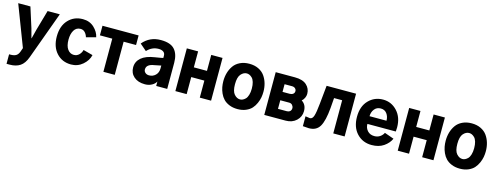

<svg xmlns="http://www.w3.org/2000/svg" viewBox="-21 -1462 6588 2551"><g transform="rotate(15 3273.0 -187.0)"><path d="M5.9 -587.9H173.8L261.7 -310.5Q280.3 -248 295.9 -183.6H298.8Q312.5 -240.2 331.1 -310.5L410.2 -587.9H578.1L339.8 64.5Q306.6 156.2 250 193.4Q193.4 230.5 108.4 230.5H64.5V99.6H83Q131.8 99.6 159.7 83Q187.5 66.4 202.1 25.4L220.7 -27.3Z M615.2 -293.9Q615.2 -438.5 693.4 -522Q771.5 -605.5 892.6 -605.5Q986.3 -605.5 1047.9 -547.9Q1109.4 -490.2 1124 -418.9L992.2 -382.8Q982.4 -418.9 958 -445.8Q933.6 -472.7 895.5 -472.7Q836.9 -472.7 806.6 -421.9Q776.4 -371.1 776.4 -293.9Q776.4 -207 810.1 -161.1Q843.8 -115.2 895.5 -115.2Q938.5 -115.2 967.8 -144.5Q997.1 -173.8 1005.9 -211.9L1137.7 -176.8Q1121.1 -100.6 1052.7 -41.5Q984.4 17.6 892.6 17.6Q769.5 17.6 692.4 -67.4Q615.2 -152.3 615.2 -293.9Z M1165 -456.1V-587.9H1662.1V-456.1H1491.2V0H1335V-456.1Z M1859.4 -173.8Q1859.4 -147.5 1879.9 -129.4Q1900.4 -111.3 1932.6 -111.3Q1984.4 -111.3 2020.5 -146.5Q2056.6 -181.6 2056.6 -240.2V-279.3Q2000 -265.6 1966.8 -260.7Q1859.4 -245.1 1859.4 -173.8ZM1701.2 -160.2Q1701.2 -240.2 1762.7 -293Q1824.2 -345.7 1943.4 -363.3Q2041 -378.9 2056.6 -383.8V-414.1Q2056.6 -450.2 2031.7 -467.3Q2006.8 -484.4 1966.8 -484.4Q1875 -484.4 1808.6 -412.1L1716.8 -491.2Q1812.5 -605.5 1964.8 -605.5Q2099.6 -605.5 2156.2 -541Q2212.9 -476.6 2212.9 -358.4V0H2061.5V-60.5Q2043.9 -27.3 2002.9 -4.9Q1961.9 17.6 1909.2 17.6Q1813.5 17.6 1757.3 -31.7Q1701.2 -81.1 1701.2 -160.2Z M2325.2 0V-587.9H2480.5V-368.2H2661.1V-587.9H2816.4V0H2661.1V-234.4H2480.5V0Z M3066.4 -293.9Q3066.4 -197.3 3102.5 -156.2Q3138.7 -115.2 3182.6 -115.2Q3201.2 -115.2 3219.2 -123.5Q3237.3 -131.8 3255.9 -149.9Q3274.4 -168 3286.1 -205.6Q3297.9 -243.2 3297.9 -293.9Q3297.9 -345.7 3286.6 -382.8Q3275.4 -419.9 3256.3 -438.5Q3237.3 -457 3219.2 -464.8Q3201.2 -472.7 3182.6 -472.7Q3138.7 -472.7 3102.5 -432.1Q3066.4 -391.6 3066.4 -293.9ZM2906.2 -293.9Q2906.2 -354.5 2921.9 -408.7Q2937.5 -462.9 2969.2 -507.8Q3001 -552.7 3056.2 -579.1Q3111.3 -605.5 3182.6 -605.5Q3253.9 -605.5 3308.6 -579.1Q3363.3 -552.7 3395 -507.8Q3426.8 -462.9 3442.4 -408.7Q3458 -354.5 3458 -293.9Q3458 -254.9 3451.2 -216.3Q3444.3 -177.7 3425.3 -134.3Q3406.2 -90.8 3377 -58.1Q3347.7 -25.4 3297.4 -3.9Q3247.1 17.6 3182.6 17.6Q3119.1 17.6 3069.3 -2.9Q3019.5 -23.4 2989.3 -55.2Q2959 -86.9 2939.9 -129.4Q2920.9 -171.9 2913.6 -211.9Q2906.2 -252 2906.2 -293.9Z M3547.9 0V-587.9H3811.5Q3919.9 -587.9 3973.6 -539.1Q4027.3 -490.2 4027.3 -417Q4027.3 -388.7 4013.7 -360.4Q4000 -332 3978.5 -314.5Q4044.9 -273.4 4044.9 -184.6Q4044.9 -106.4 3987.8 -53.2Q3930.7 0 3841.8 0ZM3703.1 -125H3826.2Q3850.6 -125 3868.2 -140.1Q3885.7 -155.3 3885.7 -182.6Q3885.7 -205.1 3869.6 -224.1Q3853.5 -243.2 3825.2 -243.2H3703.1ZM3703.1 -358.4H3801.8Q3829.1 -358.4 3847.7 -372.6Q3866.2 -386.7 3866.2 -412.1Q3866.2 -432.6 3850.1 -448.2Q3834 -463.9 3804.7 -463.9H3703.1Z M4082 -124Q4132.8 -115.2 4144.5 -115.2Q4178.7 -115.2 4194.8 -164.6Q4210.9 -213.9 4222.7 -335L4248 -587.9H4653.3V0H4497.1V-456.1H4385.7L4375 -316.4Q4359.4 -137.7 4314 -60.1Q4268.6 17.6 4166 17.6Q4150.4 17.6 4082 11.7Z M4744.1 -295.9Q4744.1 -439.5 4824.2 -522.5Q4904.3 -605.5 5022.5 -605.5Q5136.7 -605.5 5216.3 -520Q5295.9 -434.6 5295.9 -295.9Q5295.9 -267.6 5293 -239.3H4902.3Q4902.3 -183.6 4937.5 -145Q4972.7 -106.4 5032.2 -106.4Q5076.2 -106.4 5108.9 -128.4Q5141.6 -150.4 5158.2 -184.6L5288.1 -138.7Q5258.8 -73.2 5192.4 -27.8Q5126 17.6 5027.3 17.6Q4903.3 17.6 4823.7 -67.4Q4744.1 -152.3 4744.1 -295.9ZM4903.3 -345.7H5136.7Q5136.7 -402.3 5106.9 -442.9Q5077.1 -483.4 5022.5 -483.4Q4966.8 -483.4 4935.1 -442.4Q4903.3 -401.4 4903.3 -345.7Z M5383.8 0V-587.9H5539.1V-368.2H5719.7V-587.9H5875V0H5719.7V-234.4H5539.1V0Z M6125 -293.9Q6125 -197.3 6161.1 -156.2Q6197.3 -115.2 6241.2 -115.2Q6259.8 -115.2 6277.8 -123.5Q6295.9 -131.8 6314.5 -149.9Q6333 -168 6344.7 -205.6Q6356.4 -243.2 6356.4 -293.9Q6356.4 -345.7 6345.2 -382.8Q6334 -419.9 6314.9 -438.5Q6295.9 -457 6277.8 -464.8Q6259.8 -472.7 6241.2 -472.7Q6197.3 -472.7 6161.1 -432.1Q6125 -391.6 6125 -293.9ZM5964.8 -293.9Q5964.8 -354.5 5980.5 -408.7Q5996.1 -462.9 6027.8 -507.8Q6059.6 -552.7 6114.7 -579.1Q6169.9 -605.5 6241.2 -605.5Q6312.5 -605.5 6367.2 -579.1Q6421.9 -552.7 6453.6 -507.8Q6485.4 -462.9 6501 -408.7Q6516.6 -354.5 6516.6 -293.9Q6516.6 -254.9 6509.8 -216.3Q6502.9 -177.7 6483.9 -134.3Q6464.8 -90.8 6435.5 -58.1Q6406.2 -25.4 6356 -3.9Q6305.7 17.6 6241.2 17.6Q6177.7 17.6 6127.9 -2.9Q6078.1 -23.4 6047.9 -55.2Q6017.6 -86.9 5998.5 -129.4Q5979.5 -171.9 5972.2 -211.9Q5964.8 -252 5964.8 -293.9Z"/></g></svg>

Font: Gothic A1 Black
Style: Regular
Weight: 900
Version: Version 2.50